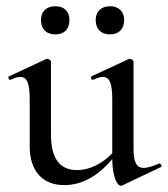

<svg xmlns="http://www.w3.org/2000/svg" viewBox="-20 -583 537 614"><path d="M157 -473C186 -473 202 -490 202 -519C202 -546 186 -563 157 -563C128 -563 111 -546 111 -519C111 -490 128 -473 157 -473ZM332 -473C360 -473 377 -490 377 -519C377 -546 360 -563 332 -563C303 -563 286 -546 286 -519C286 -490 303 -473 332 -473ZM489 -60C467 -51 452 -46 440 -46C416 -46 407 -64 407 -110V-386C407 -390 400 -395 395 -395C394 -395 393 -395 391 -394L273 -339C268 -338 272 -325 278 -328C291 -334 301 -337 309 -337C331 -337 339 -315 339 -265V-93C307 -59 265 -39 227 -39C171 -39 143 -76 143 -153V-386C143 -390 136 -395 131 -395C130 -395 129 -395 127 -394L9 -339C4 -338 8 -325 14 -328C27 -334 37 -337 45 -337C67 -337 75 -315 75 -265V-114C75 -36 117 9 185 9C241 9 291 -18 339 -74C339 -19 355 11 366 11C368 11 369 11 371 10L495 -49C499 -51 494 -62 489 -60Z"/></svg>

Font: Cormorant Infant Book
Style: Regular
Weight: 500
Designer: Christian Thalmann (Catharsis Fonts)
Version: Version 1.000;PS 002.000;hotconv 1.0.88;makeotf.lib2.5.64775